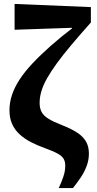

<svg xmlns="http://www.w3.org/2000/svg" viewBox="-20 -749 494 974"><path d="M278 205Q292 175 301.5 147Q311 119 311 91Q311 71 303 57Q295 43 273 30.5Q251 18 209 3Q170 -11 137 -28Q104 -45 79.5 -67.5Q55 -90 41.5 -120Q28 -150 28 -190Q28 -229 41 -268Q54 -307 80 -346.5Q106 -386 145.5 -428Q185 -470 237.5 -516.5Q290 -563 357 -614L345 -585V-608L54 -598V-729L441 -713V-635Q385 -572 342 -521Q299 -470 268.5 -428Q238 -386 218.5 -351.5Q199 -317 190 -286.5Q181 -256 181 -227Q181 -200 191 -181Q201 -162 226 -146.5Q251 -131 295 -114Q341 -96 371 -76.5Q401 -57 416 -31.5Q431 -6 431 30Q431 63 419.5 93.5Q408 124 389.5 151.5Q371 179 350 205Z"/></svg>

Font: Source Serif 4 ExtraBold
Style: Regular
Weight: 800
Designer: Frank Grießhammer
Foundry: Adobe Systems Incorporated
Version: Version 4.004;hotconv 1.0.116;makeotfexe 2.5.65601